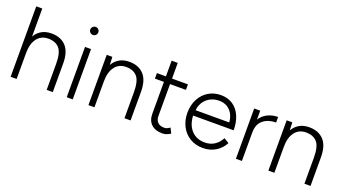

<svg xmlns="http://www.w3.org/2000/svg" viewBox="-56 -1293 3348 1862"><g transform="rotate(20 1617.5 -362.0)"><path d="M78 -727H140V0H78ZM450 -266H513V0H450ZM297 -473Q223 -473 181.5 -418.5Q140 -364 140 -267H102Q102 -350 126 -409Q150 -468 196.5 -499.5Q243 -531 309 -531Q404 -531 459 -472.5Q514 -414 513 -290V-266H450Q450 -385 410 -429Q370 -473 297 -473Z M657 -519H719V0H657ZM647 -695Q647 -712 659.5 -724.5Q672 -737 689 -737Q706 -737 718 -724.5Q730 -712 730 -695Q730 -679 718 -666.5Q706 -654 689 -654Q672 -654 659.5 -666Q647 -678 647 -695Z M881 -519H939L943 -423V0H881ZM1253 -266H1316V0H1253ZM1100 -473Q1026 -473 984.5 -418.5Q943 -364 943 -267H905Q905 -350 929 -409Q953 -468 999.5 -499.5Q1046 -531 1112 -531Q1207 -531 1262 -472.5Q1317 -414 1316 -290V-266H1253Q1253 -385 1213 -429Q1173 -473 1100 -473Z M1492 -133V-681H1555V-133Q1555 -91 1578.5 -68Q1602 -45 1645 -45Q1659 -45 1670.5 -49Q1682 -53 1704 -68L1730 -14Q1703 2 1684.5 7.5Q1666 13 1645 13Q1573 13 1532.5 -25.5Q1492 -64 1492 -133ZM1399 -519H1719V-462H1399Z M1808 -259Q1808 -338 1840 -399.5Q1872 -461 1928.5 -496Q1985 -531 2058 -531Q2130 -531 2182 -495.5Q2234 -460 2261 -397Q2288 -334 2288 -252H1845L1869 -272Q1869 -166 1921.5 -105.5Q1974 -45 2063 -45Q2121 -45 2163.5 -73Q2206 -101 2231 -150L2283 -118Q2253 -59 2195.5 -23.5Q2138 12 2063 12Q1989 12 1931 -22.5Q1873 -57 1840.5 -119Q1808 -181 1808 -259ZM1848 -309H2248L2222 -290Q2222 -373 2177.5 -423.5Q2133 -474 2058 -474Q2008 -474 1965.5 -451Q1923 -428 1898.5 -386Q1874 -344 1874 -291Z M2649 -521V-464Q2571 -464 2518 -422.5Q2465 -381 2465 -291L2429 -284Q2429 -365 2459.5 -418Q2490 -471 2540 -496Q2590 -521 2649 -521ZM2403 -519H2465V0H2403Z M2738 -519H2796L2800 -423V0H2738ZM3110 -266H3173V0H3110ZM2957 -473Q2883 -473 2841.5 -418.5Q2800 -364 2800 -267H2762Q2762 -350 2786 -409Q2810 -468 2856.5 -499.5Q2903 -531 2969 -531Q3064 -531 3119 -472.5Q3174 -414 3173 -290V-266H3110Q3110 -385 3070 -429Q3030 -473 2957 -473Z"/></g></svg>

Font: 寒蝉端黑体 Light
Style: Regular
Weight: 300
Designer: ChillDuanSans {Warren2060}; 
Source Han Sans {Ryoko NISHIZUKA 西塚涼子 (kana, bopomofo & ideographs); Paul D. Hunt (Latin, G
Foundry: ChillType&Adobe
Version: Version 1.300;Glyphs 3.3 (3306)